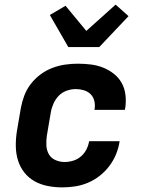

<svg xmlns="http://www.w3.org/2000/svg" viewBox="-20 -804 640 832"><path d="M250 8Q218 8 187 2Q156 -4 130 -18.5Q104 -33 85.5 -56.5Q67 -80 58 -109Q49 -138 48.5 -170Q48 -202 53 -234L70 -334Q75 -362 85 -389Q95 -416 113 -439.5Q131 -463 155 -481Q179 -499 206.5 -509.5Q234 -520 262 -524Q290 -528 317 -528Q346 -528 374 -524.5Q402 -521 427 -511Q452 -501 473 -484.5Q494 -468 507 -445Q520 -422 523.5 -394Q527 -366 523 -338L521 -328H389L390 -332Q393 -350 388.5 -367.5Q384 -385 372 -396.5Q360 -408 343 -413Q326 -418 308 -418Q289 -418 269 -411Q249 -404 234.5 -389Q220 -374 211.5 -354.5Q203 -335 200 -316L183 -216Q180 -195 181 -174Q182 -153 191.5 -136Q201 -119 220 -110.5Q239 -102 260 -102Q278 -102 296.5 -107.5Q315 -113 330 -125.5Q345 -138 354 -155.5Q363 -173 366 -191V-192H498V-190Q494 -163 483 -136Q472 -109 454 -85Q436 -61 412.5 -42.5Q389 -24 362 -12.5Q335 -1 306.5 3.5Q278 8 250 8ZM276 -600 196 -739 264 -779 354 -670 481 -784 537 -734 410 -600Z"/></svg>

Font: Iosevka XBd Ex Obl
Style: Regular
Weight: 800
Width: 7
Italic angle: -9°
Monospace: yes
Designer: Belleve Invis
Foundry: Belleve Invis
Version: Version 32.5.0; ttfautohint (v1.8.4)